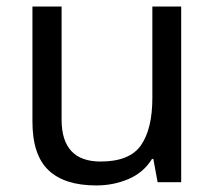

<svg xmlns="http://www.w3.org/2000/svg" viewBox="-20 -556 658 586"><path d="M533 -536V0H461L448 -71H444Q418 -29 372 -9.5Q326 10 274 10Q177 10 128 -36.5Q79 -83 79 -185V-536H168V-191Q168 -63 287 -63Q376 -63 410.5 -113Q445 -163 445 -257V-536Z"/></svg>

Font: Noto Sans SignWriting
Style: Regular
Weight: 400
Designer: Monotype Design Team
Foundry: Monotype Imaging Inc.
Version: Version 2.004; ttfautohint (v1.8.4.7-5d5b)